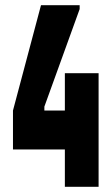

<svg xmlns="http://www.w3.org/2000/svg" viewBox="-20 -720 430 740"><path d="M230 0V-144H30V-294L138 -700H287V-685L151 -309V-294H230V-438H360V0Z"/></svg>

Font: Vina Sans
Style: Regular
Weight: 400
Designer: Andree Nguyen
Foundry: Nguyen Type Foundry
Version: Version 1.002; ttfautohint (v1.8.4.7-5d5b);gftools[0.9.28]